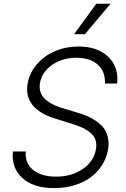

<svg xmlns="http://www.w3.org/2000/svg" viewBox="-20 -984 669 1017"><path d="M535.9 -541.5Q538.4 -605.5 498 -641.7Q457.7 -677.9 385.3 -677.9Q309.7 -677.9 255.3 -639.7Q201 -601.6 191.4 -542.6Q187.9 -520.6 193.2 -501.4Q198.5 -482.2 209.7 -468.6Q220.9 -454.9 238.6 -443.4Q256.4 -431.8 274.3 -424.2Q292.3 -416.5 314.3 -410.2L387.8 -388.1Q417.3 -379.3 440.9 -369.5Q464.5 -359.7 489 -343Q513.5 -326.3 528.8 -306.5Q544 -286.6 551.1 -257.3Q558.2 -228 552.6 -193.2Q545.1 -148.8 521.7 -111.2Q498.2 -73.5 462.2 -46.2Q426.1 -18.8 375.7 -3.2Q325.3 12.4 266.7 12.4Q157 12.4 98.4 -41Q39.8 -94.5 48.3 -181.8H116.5Q111.2 -119 155.9 -83.6Q200.6 -48.3 276.6 -48.3Q359 -48.3 418.3 -88.8Q477.6 -129.3 488.3 -194.2Q492.9 -221.2 485.8 -242.7Q478.7 -264.2 460 -280Q441.4 -295.8 417.3 -307.2Q393.1 -318.5 358.3 -329.2L275.2 -354.8Q104.4 -407.3 126.1 -539.8Q136 -597.7 174.9 -643.1Q213.8 -688.6 271.7 -713.1Q329.5 -737.6 396.7 -737.6Q497.5 -737.6 553.6 -682.9Q609.7 -628.2 600.5 -541.5ZM372.5 -802.9 490.1 -964.1H565.3L430 -802.9Z"/></svg>

Font: Karasuma Gothic
Style: Light Italic
Weight: 300
Italic angle: 9.39998°
Designer: Rasmus Andersson / Ryoko Nishizuka
Foundry: rsms
Version: Version 1.00